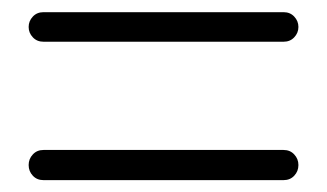

<svg xmlns="http://www.w3.org/2000/svg" viewBox="-20 -524 540 317"><path d="M448.2 -226.6H51.8Q41 -226.6 34.2 -233.9Q27.3 -241.2 27.3 -251.5Q27.3 -261.7 34.2 -269Q41 -276.4 51.8 -276.4H448.2Q459 -276.4 465.8 -269Q472.7 -261.7 472.7 -251.5Q472.7 -241.2 465.8 -233.9Q459 -226.6 448.2 -226.6ZM448.2 -455.1H51.8Q41 -455.1 34.2 -462.4Q27.3 -469.7 27.3 -479.5Q27.3 -489.3 34.2 -496.6Q41 -503.9 51.8 -503.9H448.2Q459 -503.9 465.8 -496.6Q472.7 -489.3 472.7 -479.5Q472.7 -469.7 465.8 -462.4Q459 -455.1 448.2 -455.1Z"/></svg>

Font: Gen Jyuu Gothic L Monospace Light
Style: Regular
Weight: 300
Designer: [Source Han Sans]
Ryoko NISHIZUKA  (kana & ideographs); Paul D. Hunt (Latin, Greek & Cyrillic); Wenlong ZHANG  (bopomofo
Version: Version 1.002.20150607